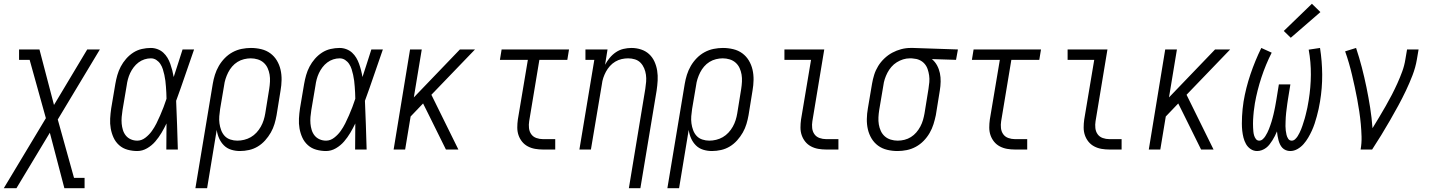

<svg xmlns="http://www.w3.org/2000/svg" viewBox="-54 -792 7574 1017"><path d="M-34 205 189 -166 103 -475H47V-530H155L232 -236L408 -530H475L252 -159L338 150H394V205H287L210 -89L33 205Z M673 8Q647 8 621.5 1Q596 -6 577 -23Q558 -40 547.5 -63Q537 -86 532.5 -111.5Q528 -137 529.5 -164Q531 -191 535 -218L557 -348Q561 -371 567.5 -394Q574 -417 585.5 -439Q597 -461 614 -480.5Q631 -500 652 -513.5Q673 -527 697 -532.5Q721 -538 745 -538Q763 -538 780.5 -531.5Q798 -525 811 -513Q824 -501 833 -486Q842 -471 848 -454Q854 -437 858.5 -419.5Q863 -402 866 -384Q878 -420 889.5 -456.5Q901 -493 913 -530H974Q950 -462 927 -394Q904 -326 879 -258Q882 -194 884 -129.5Q886 -65 888 0H827Q827 -34 827.5 -68.5Q828 -103 828 -138Q816 -113 801.5 -88.5Q787 -64 768.5 -42.5Q750 -21 725 -6.5Q700 8 673 8ZM673 -47Q696 -47 716 -62.5Q736 -78 750 -97.5Q764 -117 774.5 -138Q785 -159 794.5 -181Q804 -203 812.5 -225Q821 -247 828 -269Q828 -285 827 -301Q826 -317 825 -332.5Q824 -348 822 -364Q820 -380 816.5 -395.5Q813 -411 808.5 -425.5Q804 -440 795.5 -453Q787 -466 774 -474.5Q761 -483 745 -483Q728 -483 711 -477.5Q694 -472 679.5 -461Q665 -450 654 -435.5Q643 -421 635.5 -405Q628 -389 623.5 -372Q619 -355 617 -339L595 -209Q592 -191 590.5 -172.5Q589 -154 590.5 -137Q592 -120 597 -103.5Q602 -87 612.5 -74Q623 -61 639 -54Q655 -47 673 -47Z M981 205 1073 -348Q1077 -372 1084.5 -396Q1092 -420 1105 -442.5Q1118 -465 1136.5 -484Q1155 -503 1178 -515.5Q1201 -528 1226 -533Q1251 -538 1275 -538Q1303 -538 1330 -531.5Q1357 -525 1378 -509.5Q1399 -494 1412.5 -471.5Q1426 -449 1432 -423Q1438 -397 1437.5 -368.5Q1437 -340 1432 -312L1411 -182Q1407 -159 1400 -135.5Q1393 -112 1380.5 -90Q1368 -68 1350.5 -48.5Q1333 -29 1311.5 -16Q1290 -3 1265.5 2.5Q1241 8 1217 8Q1193 8 1170.5 1Q1148 -6 1132 -22Q1116 -38 1106.5 -59.5Q1097 -81 1094 -104L1043 205ZM1203 -47Q1221 -47 1239.5 -51.5Q1258 -56 1274.5 -65.5Q1291 -75 1304.5 -89.5Q1318 -104 1327.5 -121Q1337 -138 1342.5 -155.5Q1348 -173 1351 -191L1372 -321Q1375 -340 1376 -359.5Q1377 -379 1374 -397Q1371 -415 1363.5 -431.5Q1356 -448 1342.5 -460Q1329 -472 1311 -477.5Q1293 -483 1274 -483Q1257 -483 1238.5 -478.5Q1220 -474 1204 -464Q1188 -454 1175.5 -439.5Q1163 -425 1154.5 -408Q1146 -391 1140.5 -373.5Q1135 -356 1133 -339L1112 -215Q1109 -196 1107.5 -176.5Q1106 -157 1108.5 -138.5Q1111 -120 1117.5 -102.5Q1124 -85 1136 -72Q1148 -59 1166 -53Q1184 -47 1203 -47Z M1673 8Q1647 8 1621.5 1Q1596 -6 1577 -23Q1558 -40 1547.5 -63Q1537 -86 1532.5 -111.5Q1528 -137 1529.5 -164Q1531 -191 1535 -218L1557 -348Q1561 -371 1567.5 -394Q1574 -417 1585.5 -439Q1597 -461 1614 -480.5Q1631 -500 1652 -513.5Q1673 -527 1697 -532.5Q1721 -538 1745 -538Q1763 -538 1780.5 -531.5Q1798 -525 1811 -513Q1824 -501 1833 -486Q1842 -471 1848 -454Q1854 -437 1858.5 -419.5Q1863 -402 1866 -384Q1878 -420 1889.5 -456.5Q1901 -493 1913 -530H1974Q1950 -462 1927 -394Q1904 -326 1879 -258Q1882 -194 1884 -129.5Q1886 -65 1888 0H1827Q1827 -34 1827.5 -68.5Q1828 -103 1828 -138Q1816 -113 1801.5 -88.5Q1787 -64 1768.5 -42.5Q1750 -21 1725 -6.5Q1700 8 1673 8ZM1673 -47Q1696 -47 1716 -62.5Q1736 -78 1750 -97.5Q1764 -117 1774.5 -138Q1785 -159 1794.5 -181Q1804 -203 1812.5 -225Q1821 -247 1828 -269Q1828 -285 1827 -301Q1826 -317 1825 -332.5Q1824 -348 1822 -364Q1820 -380 1816.5 -395.5Q1813 -411 1808.5 -425.5Q1804 -440 1795.5 -453Q1787 -466 1774 -474.5Q1761 -483 1745 -483Q1728 -483 1711 -477.5Q1694 -472 1679.5 -461Q1665 -450 1654 -435.5Q1643 -421 1635.5 -405Q1628 -389 1623.5 -372Q1619 -355 1617 -339L1595 -209Q1592 -191 1590.5 -172.5Q1589 -154 1590.5 -137Q1592 -120 1597 -103.5Q1602 -87 1612.5 -74Q1623 -61 1639 -54Q1655 -47 1673 -47Z M2031 0 2118 -530H2180L2138 -276L2382 -530H2462L2231 -290L2374 0H2308L2212 -194L2187 -244L2121 -175L2092 0Z M2822 0Q2801 0 2780.5 -3.5Q2760 -7 2742 -16.5Q2724 -26 2711.5 -41.5Q2699 -57 2692.5 -76Q2686 -95 2686 -116.5Q2686 -138 2689 -159L2742 -475H2594L2603 -530H2960L2951 -475H2803L2749 -150Q2746 -132 2748 -113.5Q2750 -95 2760 -81Q2770 -67 2787 -61Q2804 -55 2822 -55H2887V0Z M3277 205 3364 -321Q3367 -340 3368.5 -359Q3370 -378 3367.5 -396Q3365 -414 3358 -430.5Q3351 -447 3339 -459.5Q3327 -472 3309.5 -477.5Q3292 -483 3273 -483Q3256 -483 3238.5 -479Q3221 -475 3205 -465.5Q3189 -456 3176.5 -442Q3164 -428 3155.5 -412Q3147 -396 3141.5 -379.5Q3136 -363 3134 -345L3076 0H3015L3094 -475H3047V-530H3164L3151 -449Q3161 -468 3175.5 -485.5Q3190 -503 3208.5 -515.5Q3227 -528 3248.5 -533Q3270 -538 3291 -538Q3317 -538 3341.5 -530Q3366 -522 3384 -505.5Q3402 -489 3412.5 -466Q3423 -443 3427 -417.5Q3431 -392 3429.5 -365.5Q3428 -339 3424 -312L3338 205Z M3481 205 3573 -348Q3577 -372 3584.5 -396Q3592 -420 3605 -442.5Q3618 -465 3636.5 -484Q3655 -503 3678 -515.5Q3701 -528 3726 -533Q3751 -538 3775 -538Q3803 -538 3830 -531.5Q3857 -525 3878 -509.5Q3899 -494 3912.5 -471.5Q3926 -449 3932 -423Q3938 -397 3937.5 -368.5Q3937 -340 3932 -312L3911 -182Q3907 -159 3900 -135.5Q3893 -112 3880.5 -90Q3868 -68 3850.5 -48.5Q3833 -29 3811.5 -16Q3790 -3 3765.5 2.5Q3741 8 3717 8Q3693 8 3670.5 1Q3648 -6 3632 -22Q3616 -38 3606.5 -59.5Q3597 -81 3594 -104L3543 205ZM3703 -47Q3721 -47 3739.5 -51.5Q3758 -56 3774.5 -65.5Q3791 -75 3804.5 -89.5Q3818 -104 3827.5 -121Q3837 -138 3842.5 -155.5Q3848 -173 3851 -191L3872 -321Q3875 -340 3876 -359.5Q3877 -379 3874 -397Q3871 -415 3863.5 -431.5Q3856 -448 3842.5 -460Q3829 -472 3811 -477.5Q3793 -483 3774 -483Q3757 -483 3738.5 -478.5Q3720 -474 3704 -464Q3688 -454 3675.5 -439.5Q3663 -425 3654.5 -408Q3646 -391 3640.5 -373.5Q3635 -356 3633 -339L3612 -215Q3609 -196 3607.5 -176.5Q3606 -157 3608.5 -138.5Q3611 -120 3617.5 -102.5Q3624 -85 3636 -72Q3648 -59 3666 -53Q3684 -47 3703 -47Z M4322 0Q4301 0 4280.5 -3.5Q4260 -7 4242 -16.5Q4224 -26 4211.5 -41.5Q4199 -57 4192.5 -76Q4186 -95 4186 -116.5Q4186 -138 4189 -159L4242 -475H4101V-530H4312L4249 -150Q4246 -132 4248 -113.5Q4250 -95 4260 -81Q4270 -67 4287 -61Q4304 -55 4322 -55H4387V0Z M4700 8Q4672 8 4645 1.5Q4618 -5 4597 -20.5Q4576 -36 4562.5 -58.5Q4549 -81 4543 -107Q4537 -133 4537.5 -161.5Q4538 -190 4543 -218L4565 -348Q4569 -372 4576.5 -396Q4584 -420 4597.5 -442Q4611 -464 4630.5 -482.5Q4650 -501 4672.5 -513Q4695 -525 4719.5 -531.5Q4744 -538 4769 -538Q4772 -538 4775.5 -538Q4779 -538 4783 -538L5020 -530L5010 -475L4882 -479Q4899 -465 4909.5 -445.5Q4920 -426 4924.5 -404.5Q4929 -383 4928.5 -359.5Q4928 -336 4924 -312L4903 -182Q4898 -158 4890.5 -134Q4883 -110 4870 -87.5Q4857 -65 4838.5 -46Q4820 -27 4797 -14.5Q4774 -2 4749 3Q4724 8 4700 8ZM4701 -47Q4719 -47 4737 -51.5Q4755 -56 4771 -66Q4787 -76 4799.5 -90.5Q4812 -105 4821 -122Q4830 -139 4835 -156.5Q4840 -174 4843 -191L4864 -321Q4867 -339 4868.5 -357Q4870 -375 4867.5 -392.5Q4865 -410 4859.5 -426Q4854 -442 4843 -454.5Q4832 -467 4816.5 -474Q4801 -481 4783 -482L4774 -483Q4771 -483 4769 -483Q4767 -483 4765 -483Q4747 -483 4729.5 -477.5Q4712 -472 4696 -462Q4680 -452 4667.5 -437.5Q4655 -423 4646.5 -406.5Q4638 -390 4632.5 -373Q4627 -356 4625 -339L4603 -209Q4600 -190 4599 -170.5Q4598 -151 4601 -133Q4604 -115 4611.5 -98.5Q4619 -82 4632.5 -70Q4646 -58 4664 -52.5Q4682 -47 4701 -47Z M5322 0Q5301 0 5280.5 -3.5Q5260 -7 5242 -16.5Q5224 -26 5211.5 -41.5Q5199 -57 5192.5 -76Q5186 -95 5186 -116.5Q5186 -138 5189 -159L5242 -475H5094L5103 -530H5460L5451 -475H5303L5249 -150Q5246 -132 5248 -113.5Q5250 -95 5260 -81Q5270 -67 5287 -61Q5304 -55 5322 -55H5387V0Z M5822 0Q5801 0 5780.5 -3.5Q5760 -7 5742 -16.5Q5724 -26 5711.5 -41.5Q5699 -57 5692.5 -76Q5686 -95 5686 -116.5Q5686 -138 5689 -159L5742 -475H5601V-530H5812L5749 -150Q5746 -132 5748 -113.5Q5750 -95 5760 -81Q5770 -67 5787 -61Q5804 -55 5822 -55H5887V0Z M6031 0 6118 -530H6180L6138 -276L6382 -530H6462L6231 -290L6374 0H6308L6212 -194L6187 -244L6121 -175L6092 0Z M6605 8Q6586 8 6570.5 -2.5Q6555 -13 6546 -29Q6537 -45 6532.5 -63Q6528 -81 6526 -99.5Q6524 -118 6524 -137.5Q6524 -157 6525 -176.5Q6526 -196 6528 -215.5Q6530 -235 6533 -254Q6545 -326 6569.5 -398.5Q6594 -471 6627 -538L6682 -513Q6650 -450 6627.5 -381.5Q6605 -313 6593 -245Q6592 -234 6590 -223.5Q6588 -213 6587 -202Q6586 -191 6585 -180Q6584 -169 6583.5 -158Q6583 -147 6583 -136.5Q6583 -126 6583.5 -115.5Q6584 -105 6585 -94.5Q6586 -84 6589 -74Q6592 -64 6598.5 -55.5Q6605 -47 6616 -47Q6626 -47 6634.5 -54.5Q6643 -62 6648.5 -71Q6654 -80 6659 -89.5Q6664 -99 6667.5 -108.5Q6671 -118 6674.5 -127.5Q6678 -137 6681 -147Q6684 -157 6686.5 -166.5Q6689 -176 6691.5 -186Q6694 -196 6696 -206Q6698 -216 6700 -225.5Q6702 -235 6703.5 -245Q6705 -255 6707 -265L6720 -345H6781L6768 -265Q6766 -253 6764.5 -241.5Q6763 -230 6761.5 -218Q6760 -206 6758.5 -194Q6757 -182 6756.5 -170.5Q6756 -159 6755.5 -147Q6755 -135 6755 -123.5Q6755 -112 6756.5 -100.5Q6758 -89 6760.5 -78Q6763 -67 6769.5 -57Q6776 -47 6788 -47Q6798 -47 6806 -54.5Q6814 -62 6819.5 -70.5Q6825 -79 6829.5 -88.5Q6834 -98 6838 -107.5Q6842 -117 6845 -126.5Q6848 -136 6851 -145.5Q6854 -155 6857 -164.5Q6860 -174 6862 -183.5Q6864 -193 6866.5 -202.5Q6869 -212 6871 -222Q6873 -232 6874.5 -241.5Q6876 -251 6878 -261Q6889 -329 6889.5 -396Q6890 -463 6878 -529L6938 -538Q6949 -468 6949.5 -397Q6950 -326 6938 -254Q6935 -234 6930.5 -214.5Q6926 -195 6921 -176Q6916 -157 6909.5 -137.5Q6903 -118 6894.5 -99.5Q6886 -81 6875.5 -63Q6865 -45 6851 -29Q6837 -13 6818.5 -2.5Q6800 8 6780 8Q6768 8 6757 3.5Q6746 -1 6738.5 -9Q6731 -17 6726 -27.5Q6721 -38 6718 -49.5Q6715 -61 6713 -72.5Q6711 -84 6710 -96Q6705 -84 6699 -72Q6693 -60 6686 -49Q6679 -38 6671 -27.5Q6663 -17 6652.5 -9Q6642 -1 6629.5 3.5Q6617 8 6605 8ZM6783 -592 6746 -628 6895 -772 6940 -728Z M7153 0Q7159 -34 7158 -68Q7157 -102 7154 -135Q7151 -168 7146 -201Q7141 -234 7135 -266.5Q7129 -299 7122 -331Q7115 -363 7107.5 -395Q7100 -427 7091 -458Q7082 -489 7071 -520L7129 -538Q7146 -487 7159.5 -435Q7173 -383 7184 -329.5Q7195 -276 7203.5 -222Q7212 -168 7216 -113Q7234 -142 7251.5 -171.5Q7269 -201 7286 -230.5Q7303 -260 7318.5 -290Q7334 -320 7348 -351Q7362 -382 7373.5 -413.5Q7385 -445 7390 -477L7399 -530H7460L7451 -477Q7444 -435 7428 -393.5Q7412 -352 7393 -312Q7374 -272 7352.5 -232.5Q7331 -193 7308.5 -154Q7286 -115 7262.5 -76.5Q7239 -38 7214 0Z"/></svg>

Font: Iosevka Slab Light Oblique
Style: Regular
Weight: 300
Italic angle: -9°
Monospace: yes
Designer: Belleve Invis
Foundry: Belleve Invis
Version: Version 11.1.1; ttfautohint (v1.8.3)